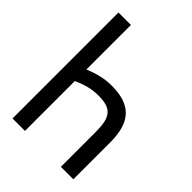

<svg xmlns="http://www.w3.org/2000/svg" viewBox="-207 -814 915 915"><g transform="rotate(45 250.0 -357.0)"><path d="M129 -714H45V0H129V-336C170 -355 212 -367 257 -367C347 -367 371 -334 371 -234V0H455V-248C455 -383 400 -445 270 -445C223 -445 183 -436 129 -414Z"/></g></svg>

Font: Noto Sans Mono ExtraCondensed
Style: Regular
Weight: 400
Width: 2
Designer: Monotype Design Team
Foundry: Monotype Imaging Inc.
Version: Version 2.014